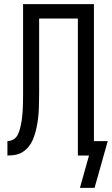

<svg xmlns="http://www.w3.org/2000/svg" viewBox="-20 -755 543 932"><path d="M368 157 412 0H358V-665H170V-307Q170 -288 169.5 -268.5Q169 -249 168.5 -229.5Q168 -210 166 -190.5Q164 -171 160.5 -151.5Q157 -132 152 -113.5Q147 -95 139.5 -77Q132 -59 119.5 -43.5Q107 -28 90.5 -17.5Q74 -7 55 -3.5Q36 0 16 0V-70Q27 -70 38 -74.5Q49 -79 56.5 -87Q64 -95 68.5 -105.5Q73 -116 76 -127Q79 -138 81.5 -149Q84 -160 85.5 -171Q87 -182 88 -193.5Q89 -205 90 -216.5Q91 -228 91 -239Q91 -250 91.5 -261.5Q92 -273 92 -284Q92 -295 92 -307V-735H436V-70H503L439 157Z"/></svg>

Font: Huly
Style: Regular
Weight: 400
Designer: Belleve Invis
Foundry: Belleve Invis
Version: Version 33.2.5; ttfautohint (v1.8.4)